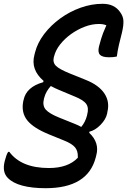

<svg xmlns="http://www.w3.org/2000/svg" viewBox="-56 -740 676 1009"><path d="M201 143Q302 143 353 89V84Q354 53 338 34Q322 15 282 -1L201 -34Q118 -68 86.5 -108.5Q55 -149 66 -207L68 -215Q82 -283 171 -308L173 -315Q104 -374 125 -452L128 -464Q141 -515 176 -561Q211 -607 260.5 -643Q310 -679 367.5 -699.5Q425 -720 483 -720Q515 -720 537.5 -709Q560 -698 574 -678Q591 -656 592.5 -631.5Q594 -607 585 -569Q577 -538 569.5 -506.5Q562 -475 558 -443Q542 -439 518 -439Q482 -439 469.5 -452Q457 -465 464 -495Q476 -541 485.5 -565.5Q495 -590 503 -607Q487 -614 464 -614Q427 -614 389 -599.5Q351 -585 317.5 -561Q284 -537 260 -506.5Q236 -476 228 -443L227 -440Q220 -412 238 -394Q256 -376 313 -353L395 -320Q463 -293 492.5 -249Q522 -205 508 -150L507 -143Q500 -112 472 -83.5Q444 -55 414 -48L413 -42Q468 10 450 76L447 88Q405 249 184 249Q112 249 61.5 235.5Q11 222 -15 195Q-46 164 -31 106Q-27 91 -23 79Q-19 67 -13 58H-7Q56 143 201 143ZM337 -89Q355 -82 371 -73Q392 -98 401 -132L402 -137Q412 -173 397 -194Q382 -215 334 -234L255 -267Q231 -277 211 -288Q185 -259 177 -228L175 -221Q166 -185 184.5 -164Q203 -143 255 -122Z"/></svg>

Font: Recursive Mn Csl St Med
Style: Italic
Weight: 500
Italic angle: -15°
Monospace: yes
Version: Version 1.079;hotconv 1.0.112;makeotfexe 2.5.65598; ttfautoh